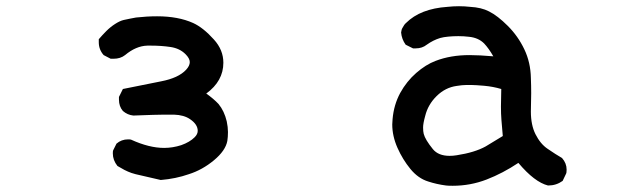

<svg xmlns="http://www.w3.org/2000/svg" viewBox="-20 -558 2040 614"><path d="M694.3 -357.4Q694.3 -298.8 639.6 -258.8Q663.1 -242.2 678.7 -225.6Q697.3 -203.1 705.1 -169.9Q709 -151.4 709 -135.7Q709 -120.1 707 -107.4Q701.2 -76.2 664.1 -45.4Q627 -14.6 584 -1Q542 13.7 494.1 17.6Q420.9 1 413.6 -1Q406.2 -2.9 400.4 -4.9Q394.5 -6.8 389.2 -9.3Q383.8 -11.7 377.9 -14.6Q367.2 -20.5 355.5 -27.3Q340.8 -45.9 340.8 -67.4Q340.8 -75.2 341.8 -77.1L352.5 -98.6Q368.2 -112.3 389.6 -112.3Q397.5 -112.3 399.4 -111.3Q457 -85 504.9 -85Q532.2 -85 559.6 -93.8Q586.9 -103.5 602.5 -119.1Q612.3 -128.9 612.3 -139.6Q612.3 -160.2 587.9 -176.8Q568.4 -190.4 536.1 -191.4Q529.3 -191.4 505.9 -191.4Q482.4 -191.4 407.2 -188.5Q407.2 -188.5 406.2 -188.5Q387.7 -190.4 373 -203.1Q360.4 -217.8 360.4 -239.3Q360.4 -242.2 360.4 -248L373 -273.4L495.1 -297.9Q550.8 -308.6 575.2 -335Q586.9 -347.7 586.9 -359.4Q586.9 -371.1 573.2 -384.8Q554.7 -403.3 525.4 -407.7Q496.1 -412.1 462.9 -412.1Q457 -412.1 451.2 -412.1Q415 -411.1 379.9 -381.8Q365.2 -370.1 342.8 -370.1Q339.8 -370.1 334 -370.1L311.5 -381.8Q295.9 -399.4 295.9 -422.9Q295.9 -425.8 295.9 -432.6Q307.6 -446.3 320.3 -459Q333 -471.7 348.1 -481.4Q363.3 -491.2 375.5 -494.1Q387.7 -497.1 396.5 -498.5Q405.3 -500 415 -502Q449.2 -505.9 482.4 -505.9Q549.8 -505.9 597.7 -484.4Q629.9 -469.7 664.1 -431.6Q694.3 -398.4 694.3 -357.4Z M1678.7 -259.8 1677.7 -201.2Q1677.7 -158.2 1692.4 -128.9Q1708 -97.7 1731.4 -82Q1756.8 -64.5 1777.3 -52.7Q1792 -36.1 1792 -15.6Q1792 -4.9 1790 -2L1779.3 20.5Q1758.8 35.2 1733.4 35.2H1732.4Q1689.5 24.4 1637.7 -37.1Q1587.9 -3.9 1536.1 16.1Q1484.4 36.1 1427.7 36.1Q1413.1 36.1 1406.2 35.2Q1376 31.2 1349.6 22.5Q1317.4 12.7 1292.5 -17.6Q1267.6 -47.9 1251 -85.4Q1234.4 -123 1234.4 -160.2Q1234.4 -168 1235.4 -176.8Q1239.3 -222.7 1259.8 -260.7Q1280.3 -297.9 1311 -324.7Q1341.8 -351.6 1373 -363.3Q1420.9 -381.8 1481.4 -381.8Q1512.7 -381.8 1557.6 -377.9Q1543 -403.3 1528.3 -418.9Q1509.8 -437.5 1479.5 -440.4Q1462.9 -442.4 1445.8 -442.4Q1428.7 -442.4 1413.6 -440.9Q1398.4 -439.5 1387.7 -436.5Q1365.2 -429.7 1344.7 -415Q1330.1 -403.3 1309.6 -403.3Q1306.6 -403.3 1300.8 -403.3L1277.3 -415Q1264.6 -432.6 1262.7 -454.1Q1263.7 -463.9 1267.6 -469.7Q1272.5 -479.5 1278.3 -484.4Q1324.2 -530.3 1411.1 -536.1Q1429.7 -538.1 1447.8 -538.1Q1465.8 -538.1 1483.4 -536.1Q1519.5 -534.2 1543.9 -521.5Q1571.3 -507.8 1604 -475.1Q1636.7 -442.4 1656.7 -400.4Q1676.8 -358.4 1677.7 -308.6Q1678.7 -284.2 1678.7 -259.8ZM1583 -273.4Q1556.6 -281.2 1528.3 -283.7Q1500 -286.1 1490.2 -286.1Q1480.5 -286.1 1469.2 -286.1Q1458 -286.1 1440.4 -283.2Q1404.3 -278.3 1376.5 -251Q1348.6 -223.6 1339.8 -187.5Q1333 -163.1 1333 -150.4Q1333 -137.7 1335 -129.9Q1339.8 -111.3 1364.3 -81.1Q1381.8 -59.6 1418 -59.6Q1428.7 -59.6 1440.4 -61.5Q1498 -70.3 1533.2 -89.8L1587.9 -123Q1585 -156.2 1583.5 -174.8Q1582 -193.4 1582 -217.3Q1582 -241.2 1583 -273.4Z"/></svg>

Font: JasonHandwriting2
Style: SemiBold
Weight: 600
Version: Version 1.04.7